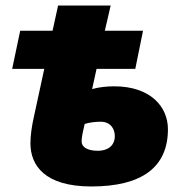

<svg xmlns="http://www.w3.org/2000/svg" viewBox="-20 -664 675 694"><path d="M310 10C495 10 587 -61 587 -197C587 -279 523 -352 393 -352C366 -352 337 -349 313 -342L329 -415H469L497 -553H359L380 -644H190L170 -553H53L24 -415H140L103 -244C95 -209 90 -175 90 -146C90 -66 142 10 310 10ZM334 -119C303 -119 275 -128 275 -154C275 -167 280 -191 286 -216C305 -222 327 -224 344 -224C379 -224 395 -199 395 -172C395 -137 369 -119 334 -119Z"/></svg>

Font: Noto Sans UI Black
Style: Italic
Weight: 900
Italic angle: -372°
Designer: Monotype Design Team
Foundry: Monotype Imaging Inc.
Version: Version 1.901